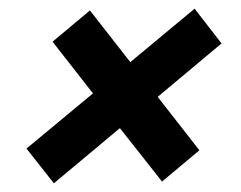

<svg xmlns="http://www.w3.org/2000/svg" viewBox="-20 -584 554 442"><path d="M104 -162 41 -242 194 -369 101 -488 187 -560 280 -441 428 -564 490 -484 343 -361 439 -238 353 -166 256 -289Z"/></svg>

Font: Mona Sans Condensed
Style: Bold Italic
Weight: 700
Width: 3
Italic angle: -11.7°
Designer: Deni Anggara
Foundry: GitHub
Version: Version 1.001; ttfautohint (v1.8.4.7-5d5b);gftools[0.9.31]